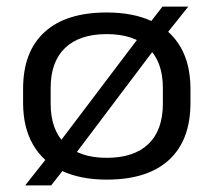

<svg xmlns="http://www.w3.org/2000/svg" viewBox="-20 -535 651 586"><path d="M305.7 13.2Q224.5 13.2 167.4 -14.3Q110.4 -41.8 80.5 -94.1Q50.5 -146.3 50.5 -221.2V-264.4Q50.5 -377.1 115.9 -437Q181.3 -496.9 305.7 -496.9Q387.3 -496.9 444.3 -469.9Q501.3 -443 531.3 -391Q561.3 -339 561.3 -263.6V-220.9Q561.3 -107.1 495.9 -47Q430.6 13.2 305.7 13.2ZM56.8 30.9 133.8 -66.5 152.3 -88.4 416.6 -437.8 430.3 -456 475.8 -514.8H554.6L480.7 -422.2L461.9 -399.1L200.7 -52.7L186.6 -33.5L136.1 30.9ZM305.7 -53.3Q388.8 -53.3 433 -95.6Q477.1 -138 477.1 -218.5V-266.7Q477.1 -346.2 433 -388.5Q388.8 -430.9 305.7 -430.9Q222.9 -430.9 178.8 -388.8Q134.6 -346.7 134.6 -266.7V-218.5Q134.6 -138.6 178.8 -95.9Q223 -53.3 305.7 -53.3Z"/></svg>

Font: Anek Gurmukhi Medium SemiExpanded
Style: Regular
Weight: 500
Width: 6
Version: Version 1.003